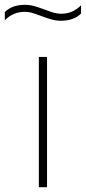

<svg xmlns="http://www.w3.org/2000/svg" viewBox="-63 -776 356 796"><path d="M98 0V-540H132V0ZM107 -710Q83 -719 68.8 -723Q54.5 -727 40 -727Q15.5 -727 -4.8 -718.5Q-25 -710 -43 -692V-726Q-13 -756 40 -756Q60 -756 78.2 -751Q96.5 -746 123 -736Q147 -727 161.2 -723Q175.5 -719 190 -719Q214.5 -719 234.8 -727.5Q255 -736 273 -754V-720Q243 -690 190 -690Q170 -690 151.8 -695Q133.5 -700 107 -710Z"/></svg>

Font: Encode Sans Expanded Thin
Style: Regular
Weight: 250
Width: 7
Designer: Multiple Designers
Foundry: Impallari Type
Version: Version 2.000